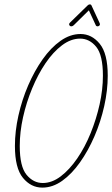

<svg xmlns="http://www.w3.org/2000/svg" viewBox="-20 -850 511 875"><path d="M173 5Q121 5 84.5 -39.5Q48 -84 48 -185Q48 -252 64 -323.5Q80 -395 108.5 -461Q137 -527 174.5 -580Q212 -633 256 -664Q300 -695 347 -695Q398 -695 434.5 -650.5Q471 -606 471 -505Q471 -438 455 -366.5Q439 -295 410.5 -229Q382 -163 344.5 -110Q307 -57 263.5 -26Q220 5 173 5ZM175 -16Q217 -16 257 -46.5Q297 -77 332 -128Q367 -179 393 -243Q419 -307 434 -374.5Q449 -442 449 -505Q449 -599 418.5 -636.5Q388 -674 345 -674Q303 -674 262.5 -643.5Q222 -613 187.5 -562Q153 -511 126.5 -447Q100 -383 85 -315.5Q70 -248 70 -185Q70 -91 101 -53.5Q132 -16 175 -16ZM305 -730Q299 -730 296 -735.5Q293 -741 299 -747L379 -825Q384 -830 389 -830Q395 -830 397 -825L434 -745Q437 -738 433.5 -734Q430 -730 425 -730Q418 -730 416 -736L385 -803L316 -735Q311 -730 305 -730Z"/></svg>

Font: Zen Loop
Style: Italic
Weight: 400
Italic angle: -15°
Designer: Yoshimichi Ohira
Foundry: A-1 Corp ZenFonts
Version: Version 1.000; ttfautohint (v1.8.3)